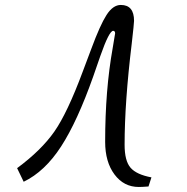

<svg xmlns="http://www.w3.org/2000/svg" viewBox="-20 -660 750 772"><path d="M48.8 16.1Q146 -55.7 198.5 -130.9Q251 -206.1 313 -373L347.2 -463.9Q382.3 -559.1 408.2 -599.6Q434.1 -640.1 465.8 -640.1Q519 -640.1 519 -576.2Q519 -566.4 509.8 -485.8Q481 -248 481 -78.1Q481 -13.2 504.9 14.4Q528.8 42 588.9 53.2L577.1 89.8Q551.3 91.8 538.1 91.8Q478 91.8 440.4 41.5Q402.8 -8.8 402.8 -89.8Q402.8 -297.9 433.1 -466.8Q442.9 -522.9 442.9 -525.9Q442.9 -535.6 435.1 -536.1Q418.9 -536.1 383.8 -436L355 -353Q291 -171.9 225.6 -71Q160.2 29.8 75.2 70.8Z"/></svg>

Font: Marck Script
Style: Regular
Weight: 400
Designer: Denis Masharov, Marck Fogel
Foundry: Denis Masharov
Version: Version 1.002